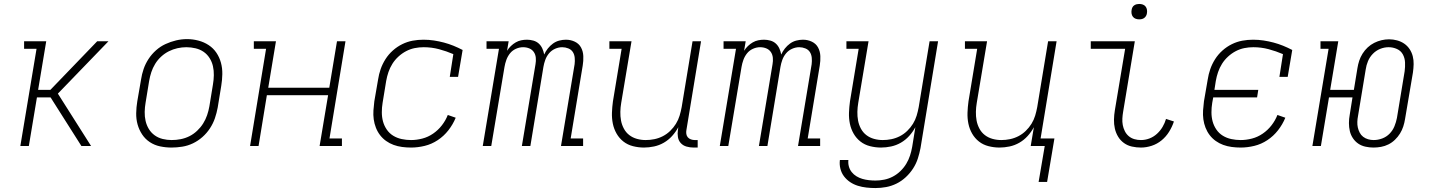

<svg xmlns="http://www.w3.org/2000/svg" viewBox="-20 -739 7240 972"><path d="M83 0 165 -492H102V-530H214L173 -284H235L472 -530H529L273 -265L441 0H392L236 -246H167L126 0Z M848 8Q819 8 790.5 2Q762 -4 738.5 -19.5Q715 -35 699.5 -58.5Q684 -82 676.5 -109Q669 -136 669.5 -166Q670 -196 675 -226L694 -336Q698 -363 707 -389.5Q716 -416 732 -440.5Q748 -465 770 -484.5Q792 -504 818 -516Q844 -528 871.5 -534.5Q899 -541 927 -541Q956 -541 984.5 -533.5Q1013 -526 1036.5 -510.5Q1060 -495 1075.5 -472Q1091 -449 1098.5 -421.5Q1106 -394 1105.5 -364Q1105 -334 1100 -304L1082 -194Q1077 -167 1068 -140.5Q1059 -114 1043 -89.5Q1027 -65 1005 -45.5Q983 -26 957 -13.5Q931 -1 903 3.5Q875 8 848 8ZM849 -30Q872 -30 895 -34.5Q918 -39 939 -49.5Q960 -60 978 -77Q996 -94 1008.5 -114Q1021 -134 1028.5 -156Q1036 -178 1040 -201L1058 -311Q1062 -334 1062.5 -358Q1063 -382 1058 -404Q1053 -426 1041 -445Q1029 -464 1011 -476.5Q993 -489 970 -494.5Q947 -500 923 -500Q901 -500 878.5 -495Q856 -490 835 -479.5Q814 -469 796 -452.5Q778 -436 765.5 -415.5Q753 -395 746 -373.5Q739 -352 735 -329L717 -219Q713 -196 712.5 -172.5Q712 -149 717 -127Q722 -105 733.5 -86Q745 -67 763 -54Q781 -41 803.5 -35.5Q826 -30 849 -30Z M1246 0 1327 -492H1265V-530H1377L1338 -295H1647L1686 -530H1729L1648 -38H1711V0H1598L1641 -257H1331L1289 0Z M2061 8Q2038 8 2015.5 5Q1993 2 1972.5 -5.5Q1952 -13 1934.5 -25.5Q1917 -38 1904 -55Q1891 -72 1883 -92.5Q1875 -113 1872 -135Q1869 -157 1870.5 -180Q1872 -203 1875 -226L1894 -336Q1898 -363 1907 -389Q1916 -415 1931.5 -439.5Q1947 -464 1969 -483.5Q1991 -503 2016.5 -515.5Q2042 -528 2069 -533Q2096 -538 2124 -538Q2151 -538 2177 -534Q2203 -530 2227.5 -523.5Q2252 -517 2275.5 -507.5Q2299 -498 2322 -486L2299 -350H2257L2275 -465Q2240 -480 2202.5 -490Q2165 -500 2125 -500Q2102 -500 2079.5 -495.5Q2057 -491 2036 -480Q2015 -469 1997 -452.5Q1979 -436 1966.5 -416Q1954 -396 1946.5 -374Q1939 -352 1935 -329L1917 -219Q1913 -195 1913 -170.5Q1913 -146 1919 -124Q1925 -102 1938 -83Q1951 -64 1970.5 -52Q1990 -40 2013.5 -35Q2037 -30 2061 -30Q2089 -30 2118 -37.5Q2147 -45 2172.5 -62.5Q2198 -80 2217 -104.5Q2236 -129 2247 -157L2287 -143Q2273 -109 2250 -79.5Q2227 -50 2196 -29.5Q2165 -9 2130 -0.5Q2095 8 2061 8Z M2424 0 2506 -492H2443V-530H2555L2547 -482Q2555 -495 2566.5 -506Q2578 -517 2591 -524.5Q2604 -532 2618.5 -535Q2633 -538 2648 -538Q2664 -538 2680 -533.5Q2696 -529 2707.5 -518.5Q2719 -508 2725.5 -493.5Q2732 -479 2735 -463Q2742 -479 2753.5 -493.5Q2765 -508 2779.5 -518.5Q2794 -529 2811 -533.5Q2828 -538 2845 -538Q2869 -538 2890 -528Q2911 -518 2921.5 -498.5Q2932 -479 2933 -455Q2934 -431 2930 -407L2869 -38H2932V0H2820L2889 -414Q2891 -430 2889.5 -446.5Q2888 -463 2880 -475.5Q2872 -488 2857 -494Q2842 -500 2826 -500Q2808 -500 2790 -492Q2772 -484 2759.5 -469Q2747 -454 2740.5 -436Q2734 -418 2731 -400L2665 0H2622L2691 -414Q2694 -430 2692.5 -446.5Q2691 -463 2682.5 -475.5Q2674 -488 2659.5 -494Q2645 -500 2628 -500Q2610 -500 2592 -492Q2574 -484 2562 -469Q2550 -454 2543.5 -436Q2537 -418 2534 -400L2467 0Z M3240 8Q3212 8 3184.5 1Q3157 -6 3136 -22.5Q3115 -39 3101.5 -62.5Q3088 -86 3082.5 -113Q3077 -140 3078 -168.5Q3079 -197 3083 -226L3127 -492H3065V-530H3177L3125 -219Q3121 -196 3120.5 -173Q3120 -150 3124 -128.5Q3128 -107 3138.5 -87.5Q3149 -68 3166 -55Q3183 -42 3204.5 -36Q3226 -30 3249 -30Q3271 -30 3293 -34.5Q3315 -39 3335.5 -49.5Q3356 -60 3373 -76.5Q3390 -93 3402 -112.5Q3414 -132 3420.5 -153.5Q3427 -175 3431 -197L3486 -530H3529L3455 -81Q3453 -71 3454.5 -61Q3456 -51 3462 -44Q3468 -37 3477.5 -33.5Q3487 -30 3497 -30H3512V8H3491Q3473 8 3455.5 3Q3438 -2 3426.5 -14.5Q3415 -27 3412 -45Q3409 -63 3412 -81L3414 -95Q3401 -71 3382.5 -50.5Q3364 -30 3340.5 -16.5Q3317 -3 3291 2.5Q3265 8 3240 8Z M3624 0 3706 -492H3643V-530H3755L3747 -482Q3755 -495 3766.5 -506Q3778 -517 3791 -524.5Q3804 -532 3818.5 -535Q3833 -538 3848 -538Q3864 -538 3880 -533.5Q3896 -529 3907.5 -518.5Q3919 -508 3925.5 -493.5Q3932 -479 3935 -463Q3942 -479 3953.5 -493.5Q3965 -508 3979.5 -518.5Q3994 -529 4011 -533.5Q4028 -538 4045 -538Q4069 -538 4090 -528Q4111 -518 4121.5 -498.5Q4132 -479 4133 -455Q4134 -431 4130 -407L4069 -38H4132V0H4020L4089 -414Q4091 -430 4089.5 -446.5Q4088 -463 4080 -475.5Q4072 -488 4057 -494Q4042 -500 4026 -500Q4008 -500 3990 -492Q3972 -484 3959.5 -469Q3947 -454 3940.5 -436Q3934 -418 3931 -400L3865 0H3822L3891 -414Q3894 -430 3892.5 -446.5Q3891 -463 3882.5 -475.5Q3874 -488 3859.5 -494Q3845 -500 3828 -500Q3810 -500 3792 -492Q3774 -484 3762 -469Q3750 -454 3743.5 -436Q3737 -418 3734 -400L3667 0Z M4412 213Q4389 213 4366.5 210.5Q4344 208 4323 201.5Q4302 195 4284 183Q4266 171 4253 154Q4240 137 4234.5 115Q4229 93 4232 71H4275Q4273 88 4277.5 104Q4282 120 4292 132.5Q4302 145 4316 153.5Q4330 162 4345.5 166.5Q4361 171 4378 173Q4395 175 4412 175Q4434 175 4456.5 170.5Q4479 166 4500 155Q4521 144 4538.5 127Q4556 110 4568 90Q4580 70 4587 48.5Q4594 27 4598 4L4614 -95Q4601 -71 4582.5 -50.5Q4564 -30 4540.5 -16.5Q4517 -3 4491 2.5Q4465 8 4440 8Q4412 8 4384.5 1Q4357 -6 4336 -22.5Q4315 -39 4301.5 -62.5Q4288 -86 4282.5 -113Q4277 -140 4278 -168.5Q4279 -197 4283 -226L4327 -492H4265V-530H4377L4325 -219Q4321 -196 4320.5 -173Q4320 -150 4324 -128.5Q4328 -107 4338.5 -87.5Q4349 -68 4366 -55Q4383 -42 4404.5 -36Q4426 -30 4449 -30Q4471 -30 4493 -34.5Q4515 -39 4535.5 -49.5Q4556 -60 4573 -76.5Q4590 -93 4602 -112.5Q4614 -132 4620.5 -153.5Q4627 -175 4631 -197L4686 -530H4729L4640 11Q4635 37 4626.5 63.5Q4618 90 4602.5 114Q4587 138 4565.5 158Q4544 178 4518.5 190.5Q4493 203 4466 208Q4439 213 4412 213Z M5281 182H5238L5269 0H5198L5214 -95Q5201 -71 5182.5 -50.5Q5164 -30 5140.5 -16.5Q5117 -3 5091 2.5Q5065 8 5040 8Q5012 8 4984.5 1Q4957 -6 4936 -22.5Q4915 -39 4901.5 -62.5Q4888 -86 4882.5 -113Q4877 -140 4878 -168.5Q4879 -197 4883 -226L4927 -492H4865V-530H4977L4925 -219Q4921 -196 4920.5 -173Q4920 -150 4924 -128.5Q4928 -107 4938.5 -87.5Q4949 -68 4966 -55Q4983 -42 5004.5 -36Q5026 -30 5049 -30Q5071 -30 5093 -34.5Q5115 -39 5135.5 -49.5Q5156 -60 5173 -76.5Q5190 -93 5202 -112.5Q5214 -132 5220.5 -153.5Q5227 -175 5231 -197L5286 -530H5329L5248 -38H5318Z M5756 8Q5733 8 5710.5 3Q5688 -2 5670 -15Q5652 -28 5640.5 -47Q5629 -66 5624 -88Q5619 -110 5619.5 -133.5Q5620 -157 5624 -181L5676 -492H5502V-530H5725L5666 -174Q5663 -157 5662 -139.5Q5661 -122 5664 -106Q5667 -90 5674.5 -75Q5682 -60 5694.5 -49.5Q5707 -39 5723 -34.5Q5739 -30 5756 -30Q5778 -30 5799 -38Q5820 -46 5837 -61.5Q5854 -77 5865.5 -96.5Q5877 -116 5883 -137L5923 -124Q5914 -97 5898.5 -72Q5883 -47 5860.5 -28.5Q5838 -10 5810.5 -1Q5783 8 5756 8ZM5747 -641Q5738 -641 5729.5 -644Q5721 -647 5715.5 -654Q5710 -661 5708.5 -670.5Q5707 -680 5709 -690Q5710 -696 5713 -702Q5716 -708 5722 -712Q5728 -716 5734.5 -717.5Q5741 -719 5747 -719Q5757 -719 5765.5 -716Q5774 -713 5779.5 -706Q5785 -699 5786.5 -689.5Q5788 -680 5786 -670Q5785 -664 5781.5 -658Q5778 -652 5772.5 -648Q5767 -644 5760.5 -642.5Q5754 -641 5747 -641Z M6261 8Q6238 8 6215.5 5Q6193 2 6172.5 -5.5Q6152 -13 6134.5 -25.5Q6117 -38 6104 -55Q6091 -72 6083 -92.5Q6075 -113 6072 -135Q6069 -157 6070.5 -180Q6072 -203 6075 -226L6094 -336Q6098 -363 6107 -389Q6116 -415 6131.5 -439.5Q6147 -464 6169 -483.5Q6191 -503 6216.5 -515.5Q6242 -528 6269 -533Q6296 -538 6324 -538Q6351 -538 6377 -534Q6403 -530 6427.5 -523.5Q6452 -517 6475.5 -507.5Q6499 -498 6522 -486L6499 -350H6457L6475 -465Q6440 -480 6402.5 -490Q6365 -500 6325 -500Q6302 -500 6279.5 -495.5Q6257 -491 6236 -480Q6215 -469 6197 -452.5Q6179 -436 6166.5 -416Q6154 -396 6146.5 -374Q6139 -352 6135 -329L6128 -284H6350L6344 -246H6122L6117 -219Q6113 -195 6113 -170.5Q6113 -146 6119 -124Q6125 -102 6138 -83Q6151 -64 6170.5 -52Q6190 -40 6213.5 -35Q6237 -30 6261 -30Q6289 -30 6318 -37.5Q6347 -45 6372.5 -62.5Q6398 -80 6417 -104.5Q6436 -129 6447 -157L6487 -143Q6473 -109 6450 -79.5Q6427 -50 6396 -29.5Q6365 -9 6330 -0.5Q6295 8 6261 8Z M6933 8Q6913 8 6892.5 3.5Q6872 -1 6856 -12Q6840 -23 6829 -39.5Q6818 -56 6813.5 -75.5Q6809 -95 6809 -116Q6809 -137 6813 -158L6827 -246H6708L6667 0H6624L6706 -492H6665V-530H6755L6714 -284H6834L6852 -394Q6855 -413 6861 -431.5Q6867 -450 6878 -467.5Q6889 -485 6904 -499Q6919 -513 6937 -522Q6955 -531 6974 -535.5Q6993 -540 7012 -540Q7033 -540 7053 -534.5Q7073 -529 7089 -518Q7105 -507 7116 -490.5Q7127 -474 7132 -454.5Q7137 -435 7136.5 -414Q7136 -393 7133 -372L7093 -136Q7090 -117 7084 -98.5Q7078 -80 7067.5 -63Q7057 -46 7042 -31.5Q7027 -17 7009 -8Q6991 1 6971.5 4.5Q6952 8 6933 8ZM6934 -30Q6934 -30 6934 -30Q6934 -30 6934 -30Q6956 -30 6977.5 -38Q6999 -46 7015 -62.5Q7031 -79 7039.5 -100Q7048 -121 7052 -142L7091 -378Q7094 -401 7093 -423Q7092 -445 7082 -463.5Q7072 -482 7052 -491Q7032 -500 7010 -500Q6988 -500 6967 -491.5Q6946 -483 6930 -466.5Q6914 -450 6905.5 -429.5Q6897 -409 6894 -388L6855 -152Q6852 -137 6851.5 -122Q6851 -107 6854 -93.5Q6857 -80 6863.5 -67.5Q6870 -55 6881 -46.5Q6892 -38 6906 -34Q6920 -30 6934 -30Z"/></svg>

Font: Iosevka Slab XLtEx
Style: Italic
Weight: 200
Width: 7
Italic angle: -9°
Monospace: yes
Designer: Belleve Invis
Foundry: Belleve Invis
Version: Version 11.1.0; ttfautohint (v1.8.3)